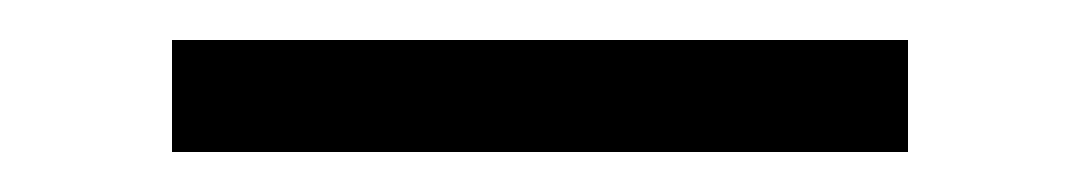

<svg xmlns="http://www.w3.org/2000/svg" viewBox="-20 -388 540 96"><path d="M434 -312H66V-368H434Z"/></svg>

Font: Iosevka SS18 Light
Style: Regular
Weight: 300
Monospace: yes
Designer: Belleve Invis
Foundry: Belleve Invis
Version: Version 25.1.1; ttfautohint (v1.8.4)